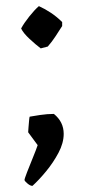

<svg xmlns="http://www.w3.org/2000/svg" viewBox="-20 -485 316 627"><path d="M113 -327Q97 -339 76.5 -358Q56 -377 49 -392Q58 -409 75.5 -431Q93 -453 107 -465Q127 -456 146.5 -443Q166 -430 183 -413V-400Q172 -383 161 -366Q150 -349 136 -333ZM86 122Q79 122 70 114.5Q61 107 60 103Q60 99 68.5 77Q77 55 87.5 29.5Q98 4 103 -11L72 -53Q72 -56 73 -68Q74 -80 75 -91.5Q76 -103 77 -104Q87 -106 111 -109.5Q135 -113 156 -113Q188 -87 188 -48Q188 -18 171 14Q154 46 130.5 74.5Q107 103 86 122Z"/></svg>

Font: Labrada Medium
Style: Regular
Weight: 500
Designer: Mercedes Jáuregui
Foundry: Omnibus-Type Team
Version: Version 1.000; ttfautohint (v1.8.4.7-5d5b)